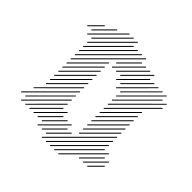

<svg xmlns="http://www.w3.org/2000/svg" viewBox="-212 -962 1174 1174"><g transform="rotate(45 375.0 -375.0)"><path d="M107.1 -31.4 290 -214.3 285.7 -218.6 102.9 -35.7ZM71.4 -31.4 290 -250 285.7 -254.3 67.1 -35.7ZM71.4 -67.1 290 -285.7 285.7 -290 67.1 -71.4ZM35.7 -67.1 290 -321.4 285.7 -325.7 31.4 -71.4ZM71.4 -138.6 290 -357.1 285.7 -361.4 67.1 -142.9ZM107.1 -245.7 290 -428.6 285.7 -432.9 102.9 -250ZM107.1 -281.4 290 -464.3 285.7 -468.6 102.9 -285.7ZM107.1 -317.1 290 -500 285.7 -504.3 102.9 -321.4ZM107.1 -352.9 290 -535.7 285.7 -540 102.9 -357.1ZM107.1 -388.6 290 -571.4 285.7 -575.7 102.9 -392.9ZM107.1 -424.3 432.9 -750 428.6 -754.3 102.9 -428.6ZM107.1 -460 397.1 -750 392.9 -754.3 102.9 -464.3ZM107.1 -495.7 361.4 -750 357.1 -754.3 102.9 -500ZM107.1 -531.4 325.7 -750 321.4 -754.3 102.9 -535.7ZM107.1 -567.1 325.7 -785.7 321.4 -790 102.9 -571.4ZM107.1 -210 290 -392.9 285.7 -397.1 102.9 -214.3ZM142.9 -31.4 290 -178.6 285.7 -182.9 138.6 -35.7ZM178.6 -31.4 325.7 -178.6 321.4 -182.9 174.3 -35.7ZM214.3 -31.4 325.7 -142.9 321.4 -147.1 210 -35.7ZM250 4.3 397.1 -142.9 392.9 -147.1 245.7 0ZM250 -31.4 361.4 -142.9 357.1 -147.1 245.7 -35.7ZM285.7 4.3 397.1 -107.1 392.9 -111.4 281.4 0ZM321.4 4.3 432.9 -107.1 428.6 -111.4 317.1 0ZM321.4 40 647.1 -285.7 642.9 -290 317.1 35.7ZM357.1 40 647.1 -250 642.9 -254.3 352.9 35.7ZM392.9 40 647.1 -214.3 642.9 -218.6 388.6 35.7ZM428.6 40 647.1 -178.6 642.9 -182.9 424.3 35.7ZM464.3 40 682.9 -178.6 678.6 -182.9 460 35.7ZM464.3 -138.6 647.1 -321.4 642.9 -325.7 460 -142.9ZM464.3 -174.3 647.1 -357.1 642.9 -361.4 460 -178.6ZM464.3 -210 647.1 -392.9 642.9 -397.1 460 -214.3ZM464.3 -245.7 647.1 -428.6 642.9 -432.9 460 -250ZM464.3 -281.4 647.1 -464.3 642.9 -468.6 460 -285.7ZM464.3 -317.1 647.1 -500 642.9 -504.3 460 -321.4ZM464.3 -352.9 718.6 -607.1 714.3 -611.4 460 -357.1ZM464.3 -388.6 718.6 -642.9 714.3 -647.1 460 -392.9ZM464.3 -424.3 682.9 -642.9 678.6 -647.1 460 -428.6ZM464.3 -460 682.9 -678.6 678.6 -682.9 460 -464.3ZM464.3 -495.7 647.1 -678.6 642.9 -682.9 460 -500ZM428.6 -495.7 611.4 -678.6 607.1 -682.9 424.3 -500ZM428.6 -531.4 575.7 -678.6 571.4 -682.9 424.3 -535.7ZM392.9 -531.4 540 -678.6 535.7 -682.9 388.6 -535.7ZM571.4 -31.4 682.9 -142.9 678.6 -147.1 567.1 -35.7ZM607.1 -31.4 718.6 -142.9 714.3 -147.1 602.9 -35.7ZM642.9 -31.4 718.6 -107.1 714.3 -111.4 638.6 -35.7ZM107.1 -602.9 290 -785.7 285.7 -790 102.9 -607.1ZM71.4 -602.9 254.3 -785.7 250 -790 67.1 -607.1ZM71.4 -638.6 182.9 -750 178.6 -754.3 67.1 -642.9ZM35.7 -638.6 111.4 -714.3 107.1 -718.6 31.4 -642.9ZM321.4 -602.9 432.9 -714.3 428.6 -718.6 317.1 -607.1ZM321.4 -567.1 468.6 -714.3 464.3 -718.6 317.1 -571.4ZM357.1 -567.1 504.3 -714.3 500 -718.6 352.9 -571.4ZM392.9 -567.1 540 -714.3 535.7 -718.6 388.6 -571.4Z"/></g></svg>

Font: Gossip High Needlepoint
Style: Regular
Weight: 100
Width: 7
Designer: Deborah Khodanovich
Version: Version 1.001;Glyphs 3.3.1 (3343)